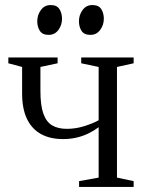

<svg xmlns="http://www.w3.org/2000/svg" viewBox="-20 -740 570 760"><path d="M293 0V-23L370.5 -37V-236.5Q353.5 -223.5 332 -212.8Q310.5 -202 285 -195.8Q259.5 -189.5 229.5 -189.5Q177.5 -189.5 141.5 -209.8Q105.5 -230 86.5 -270Q67.5 -310 67.5 -370.5V-475L13 -489.5V-512.5H208V-489.5L140 -475V-380Q140 -322.5 151.8 -289.8Q163.5 -257 186.8 -243.5Q210 -230 244.5 -230Q280 -230 314 -240.8Q348 -251.5 370.5 -264V-475L301.5 -489.5V-512.5H509V-489.5L443 -475V-37L509 -23V0ZM172 -602Q148 -602 137.8 -617.8Q127.5 -633.5 127.5 -656Q127.5 -681 142 -700.5Q156.5 -720 180 -720H181Q205 -720 215.2 -704Q225.5 -688 225.5 -665.5Q225.5 -641 211.2 -621.5Q197 -602 173 -602ZM337.5 -602Q313 -602 302.8 -617.8Q292.5 -633.5 292.5 -656Q292.5 -681 307 -700.5Q321.5 -720 345 -720H346Q370.5 -720 380.8 -704Q391 -688 391 -665.5Q391 -641 376.5 -621.5Q362 -602 338.5 -602Z"/></svg>

Font: Merriweather 120pt Light
Style: Regular
Weight: 300
Version: Version 2.100